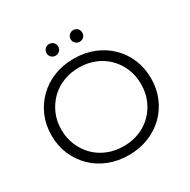

<svg xmlns="http://www.w3.org/2000/svg" viewBox="-189 -1045 1217 1229"><g transform="rotate(-30 419.5 -430.0)"><path d="M420 6Q341 6 273.5 -20.5Q206 -47 156.5 -95.5Q107 -144 79.5 -208.5Q52 -273 52 -350Q52 -427 79.5 -491.5Q107 -556 156.5 -604.5Q206 -653 273 -679.5Q340 -706 420 -706Q499 -706 566 -679.5Q633 -653 682.5 -605Q732 -557 759.5 -492Q787 -427 787 -350Q787 -273 759.5 -208Q732 -143 682.5 -95Q633 -47 566 -20.5Q499 6 420 6ZM420 -60Q483 -60 536.5 -81.5Q590 -103 629.5 -142.5Q669 -182 691 -234.5Q713 -287 713 -350Q713 -413 691 -465.5Q669 -518 629.5 -557.5Q590 -597 536.5 -618.5Q483 -640 420 -640Q357 -640 303 -618.5Q249 -597 209.5 -557.5Q170 -518 147.5 -465.5Q125 -413 125 -350Q125 -288 147.5 -235Q170 -182 209.5 -142.5Q249 -103 303 -81.5Q357 -60 420 -60ZM509 -780Q492 -780 479 -792Q466 -804 466 -823Q466 -842 479 -854Q492 -866 509 -866Q527 -866 539.5 -854Q552 -842 552 -823Q552 -804 539.5 -792Q527 -780 509 -780ZM331 -780Q313 -780 300.5 -792Q288 -804 288 -823Q288 -842 300.5 -854Q313 -866 331 -866Q348 -866 361 -854Q374 -842 374 -823Q374 -804 361 -792Q348 -780 331 -780Z"/></g></svg>

Font: MOST Montserrat
Style: Regular
Weight: 400
Designer: Julieta Ulanovsky
Foundry: Julieta Ulanovsky
Version: Version 8.000;March 11, 2024;FontCreator 15.0.0.2926 64-bit